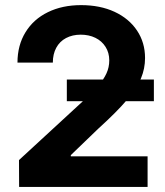

<svg xmlns="http://www.w3.org/2000/svg" viewBox="-20 -737 651 757"><path d="M54.9 -105.9 308.9 -339.9Q346.8 -375.8 367.7 -399.6Q388.7 -423.5 399.7 -447.5Q410.8 -471.6 410.8 -498.9Q410.8 -529.1 396.1 -552.3Q381.4 -575.5 356 -587.9Q330.6 -600.3 298.3 -600.3Q265.6 -600.3 240.4 -587Q215.3 -573.7 201.8 -548.7Q188.3 -523.7 188.3 -490.1H48.9Q48.9 -558.3 80.5 -609.8Q112 -661.3 168.8 -689Q225.6 -716.8 299.6 -716.8Q374.7 -716.8 431.7 -690.4Q488.7 -663.9 520.3 -616.5Q551.9 -569.1 551.9 -508.3Q551.9 -466.6 535.9 -428.2Q519.9 -389.7 480.2 -342.7Q440.5 -295.8 367.2 -229.4L259.2 -125.4V-120.7H561.9V0H55.4ZM243.5 -423.3H586.7V-337.9H243.5Z"/></svg>

Font: Pretendard JP Variable
Style: Regular
Weight: 400
Designer: Base glyphs from Inter by Rasmus Andersson; Hangul glyphs from Noto Sans CJK(Source Han Sans) by Jang Soo-young and Kang
Foundry: Kil Hyung-jin
Version: Version 1.307;Glyphs 3.2 (3192)